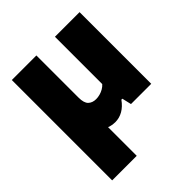

<svg xmlns="http://www.w3.org/2000/svg" viewBox="-209 -684 1039 1039"><g transform="rotate(-45 311.0 -164.0)"><path d="M284.5 9.5Q244 9.5 213 -12.8Q182 -35 164.2 -83.8Q146.5 -132.5 146.5 -212.5V-334.5H238V-226Q238 -184 255 -168Q272 -152 300 -152Q314 -152 329 -156Q344 -160 357.5 -167.8Q371 -175.5 380.5 -186.5V-548.5H569V0H414L401.5 -53.5H394Q372 -22.5 344.2 -6.5Q316.5 9.5 284.5 9.5ZM50 220V-548H238V220Z"/></g></svg>

Font: Encode Sans SC Condensed Thin ExtraBold
Style: Regular
Weight: 800
Version: Version 3.002